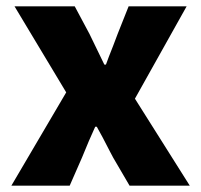

<svg xmlns="http://www.w3.org/2000/svg" viewBox="-20 -589 638 609"><path d="M16 0 103 -148 190 -296 26 -569H217L264 -481Q287 -433 311 -384H316Q323 -404 339 -444Q348 -469 353 -481L388 -569H572L408 -276L582 0H391L339 -89Q336 -95 330 -106Q302 -161 287 -187H282Q263 -146 240 -89L201 0Z"/></svg>

Font: GenSekiGothic TW H
Style: Regular
Weight: 900
Version: Version 1.501;PS 1;hotconv 16.6.51;makeotf.lib2.5.65220